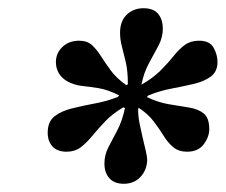

<svg xmlns="http://www.w3.org/2000/svg" viewBox="-20 -783 549 467"><path d="M281 -336Q258 -336 246 -349.5Q234 -363 234 -385Q234 -406 243.5 -424.5Q253 -443 265 -465.5Q277 -488 284 -520L280 -522Q253 -506 235.5 -487.5Q218 -469 204 -452Q190 -435 176 -424.5Q162 -414 142 -414Q119 -414 107.5 -427Q96 -440 96 -460Q96 -487 112.5 -500Q129 -513 155.5 -519.5Q182 -526 211.5 -531.5Q241 -537 266 -547L270 -551Q242 -565 220 -568.5Q198 -572 179.5 -574Q161 -576 144 -585Q130 -593 123 -605Q116 -617 116 -632Q116 -654 132 -669Q148 -684 172 -684Q192 -684 203.5 -673.5Q215 -663 225.5 -646.5Q236 -630 249.5 -611.5Q263 -593 287 -576L291 -578Q291 -610 286 -631.5Q281 -653 276.5 -670Q272 -687 272 -703Q272 -732 288.5 -747.5Q305 -763 329 -763Q353 -763 364.5 -749.5Q376 -736 376 -713Q376 -692 365.5 -672Q355 -652 342.5 -629.5Q330 -607 324 -577Q352 -593 370.5 -611.5Q389 -630 402.5 -647Q416 -664 430 -674Q444 -684 464 -684Q490 -684 499.5 -667Q509 -650 509 -632Q509 -609 493 -597Q477 -585 451.5 -579Q426 -573 397 -567.5Q368 -562 341 -551L337 -547Q364 -534 390.5 -529.5Q417 -525 439.5 -521.5Q462 -518 475.5 -507Q489 -496 489 -469Q489 -450 475.5 -432Q462 -414 435 -414Q415 -414 402 -424.5Q389 -435 378.5 -452Q368 -469 354 -487.5Q340 -506 317 -521L316 -516Q316 -500 319.5 -482.5Q323 -465 327 -448Q331 -431 334.5 -416.5Q338 -402 338 -393Q337 -369 321.5 -352.5Q306 -336 281 -336Z"/></svg>

Font: Libre Bodoni Medium
Style: Italic
Weight: 500
Italic angle: -13°
Designer: Pablo Impallari, Rodrigo Fuenzalida
Foundry: Impallari Type
Version: Version 2.005;gftools[0.9.23]